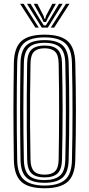

<svg xmlns="http://www.w3.org/2000/svg" viewBox="-20 -991 474 1018"><path d="M216.5 7.2Q130.5 7.2 92.8 -27.6Q55 -62.5 53.5 -142.8Q52.5 -215.8 51.9 -279Q51.2 -342.2 51.2 -402Q51.2 -461.8 51.9 -524Q52.5 -586.2 53.5 -657.2Q55 -737.8 92.9 -772.5Q130.8 -807.2 216.5 -807.2Q300.5 -807.2 338.9 -772.9Q377.2 -738.5 379.2 -657.5Q380.8 -592.2 381.6 -530.9Q382.5 -469.5 382.5 -407.8Q382.5 -346 381.8 -280.6Q381 -215.2 379.2 -142.5Q377.2 -60.2 338.1 -26.5Q299 7.2 216.5 7.2ZM216.5 -7.2Q290 -7.2 325 -37.8Q360 -68.2 361.5 -143Q363 -210.2 363.8 -272.1Q364.5 -334 364.5 -395Q364.5 -456 363.9 -520.4Q363.2 -584.8 361.5 -656.8Q360 -730.8 325.5 -761.8Q291 -792.8 216.5 -792.8Q139.5 -792.8 106.1 -761Q72.8 -729.2 71.2 -656.8Q70 -597.2 69.4 -540.1Q68.8 -483 68.8 -422.8Q68.8 -362.5 69.2 -294Q69.8 -225.5 71.2 -143Q72.5 -67.8 108 -37.5Q143.5 -7.2 216.5 -7.2ZM216.5 -21.8Q149.5 -21.8 119.8 -49.9Q90 -78 88.8 -143Q87.8 -215.8 87.1 -279Q86.5 -342.2 86.5 -402Q86.5 -461.8 87.1 -523.9Q87.8 -586 88.8 -656.8Q90 -722 119.6 -750.1Q149.2 -778.2 216.5 -778.2Q281.5 -778.2 311.9 -750.6Q342.2 -723 344 -656.5Q345.5 -595.2 346.4 -534.2Q347.2 -473.2 347.2 -410.4Q347.2 -347.5 346.5 -281.2Q345.8 -215 344 -143.5Q342.5 -76.2 311.4 -49Q280.2 -21.8 216.5 -21.8ZM216.5 -36.2Q270.2 -36.2 297.6 -59.6Q325 -83 326.2 -144Q327.8 -210 328.5 -272.5Q329.2 -335 329.2 -397Q329.2 -459 328.6 -523Q328 -587 326.2 -656Q325 -716 298.2 -740Q271.5 -764 216.5 -764Q158.5 -764 133 -739Q107.5 -714 106.5 -656.5Q105.2 -591.8 104.6 -530.6Q104 -469.5 103.9 -408.1Q103.8 -346.8 104.4 -281.5Q105 -216.2 106.5 -143.5Q107.5 -86.2 133 -61.2Q158.5 -36.2 216.5 -36.2ZM216.5 -50.5Q168.2 -50.5 146.6 -72.4Q125 -94.2 124 -144.5Q122.5 -229 122 -312.9Q121.5 -396.8 122 -482.1Q122.5 -567.5 124 -656Q125 -708.2 147.9 -728.9Q170.8 -749.5 216.5 -749.5Q263.5 -749.5 285.5 -728.2Q307.5 -707 308.8 -655.8Q310.2 -592.8 311.1 -532.1Q312 -471.5 312 -409.9Q312 -348.2 311.2 -282.9Q310.5 -217.5 308.8 -145Q307.5 -93 285.4 -71.8Q263.2 -50.5 216.5 -50.5ZM216.5 -65Q254 -65 272.1 -83Q290.2 -101 291 -145.8Q292 -208.5 292.6 -269Q293.2 -329.5 293.4 -390.8Q293.5 -452 293 -517.1Q292.5 -582.2 291 -654Q290.2 -700.2 271.5 -717.6Q252.8 -735 216.5 -735Q178.8 -735 160.6 -717.1Q142.5 -699.2 141.8 -655.5Q140.2 -573.5 139.6 -492.6Q139 -411.8 139.4 -326.2Q139.8 -240.8 141.8 -144.5Q142.5 -102 160 -83.5Q177.5 -65 216.5 -65ZM86.5 -971H105.2L185.8 -844.5H167.8ZM123 -971H142L195 -882.8L212 -856.5H223.2L240 -882.8L293 -971H312L233.5 -844.5H201.5ZM158.8 -971H178L211.5 -906L215 -892H220.2L223.5 -906L257.5 -971H276.5L234.5 -896.2L224 -874.5H211.2L200.8 -896.2ZM329.8 -971H348.5L267.2 -844.5H249.2Z"/></svg>

Font: Big Shoulders Inline Text Thin Medium
Style: Regular
Weight: 500
Version: Version 2.002